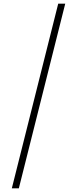

<svg xmlns="http://www.w3.org/2000/svg" viewBox="-20 -853 417 1039"><path d="M295 -833 44 166H82L333 -833Z"/></svg>

Font: Noto Sans Devanagari SemiCondensed ExtraLight
Style: Regular
Weight: 200
Width: 4
Designer: Jelle Bosma - Monotype Design Team
Foundry: Monotype Imaging Inc.
Version: Version 2.004